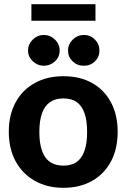

<svg xmlns="http://www.w3.org/2000/svg" viewBox="-20 -889 604 917"><path d="M283 -525Q362 -525 420 -492.5Q478 -460 510 -400Q542 -340 542 -260Q542 -179 510.5 -119Q479 -59 420.5 -25.5Q362 8 283 8Q205 8 146 -25.5Q87 -59 54.5 -119Q22 -179 22 -260Q22 -340 54.5 -400Q87 -460 146 -492.5Q205 -525 283 -525ZM283 -98Q341 -98 368.5 -138.5Q396 -179 396 -259Q396 -312 384 -347.5Q372 -383 347 -401Q322 -419 283 -419Q244 -419 218.5 -401Q193 -383 180.5 -347.5Q168 -312 168 -259Q168 -179 196 -138.5Q224 -98 283 -98ZM265 -647Q265 -617 242.5 -596Q220 -575 189 -575Q159 -575 136.5 -596.5Q114 -618 114 -647Q114 -678 136.5 -700Q159 -722 189 -722Q220 -722 242.5 -700Q265 -678 265 -647ZM455 -647Q455 -617 433.5 -596Q412 -575 380 -575Q349 -575 327 -596Q305 -617 305 -647Q305 -678 327.5 -700Q350 -722 380 -722Q412 -722 433.5 -700Q455 -678 455 -647ZM130 -790V-869H436V-790Z"/></svg>

Font: Aleo ExtraBold
Style: Regular
Weight: 800
Designer: Alessio Laiso
Foundry: Alessio Laiso
Version: Version 2.001;gftools[0.9.29]